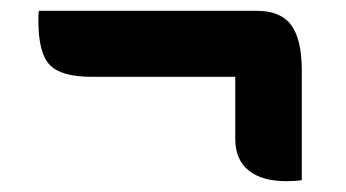

<svg xmlns="http://www.w3.org/2000/svg" viewBox="-20 -468 640 355"><path d="M52 -448H455Q499 -448 518.5 -421.5Q538 -395 538 -338V-135Q532 -134 525 -133.5Q518 -133 510 -133Q464 -133 439.5 -153Q415 -173 415 -211V-326H149Q93 -326 72 -348Q51 -370 51 -429Q51 -434 51 -439Q51 -444 52 -448Z"/></svg>

Font: Recursive Sn Csl St
Style: Bold
Weight: 700
Version: Version 1.079;hotconv 1.0.112;makeotfexe 2.5.65598; ttfautoh